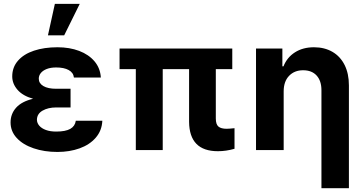

<svg xmlns="http://www.w3.org/2000/svg" viewBox="-20 -784 1898 1003"><path d="M152.8 -268.1Q99.1 -283.2 71.5 -314.9Q43.9 -346.7 43.9 -384.8Q43.9 -432.6 74 -467Q104 -501.5 157.5 -519.3Q210.9 -537.1 280.3 -537.1Q343.3 -537.1 393.6 -518.1Q443.8 -499 473.9 -463.4Q503.9 -427.7 506.8 -378.9H366.2Q363.3 -404.8 338.6 -418.2Q314 -431.6 273.4 -431.6Q244.6 -431.6 224.1 -423.6Q203.6 -415.5 193.1 -402.3Q182.6 -389.2 182.6 -373Q182.6 -348.6 206.5 -334.5Q230.5 -320.3 273.4 -320.3H348.6V-222.7H273.4Q231.4 -222.7 202.4 -206.1Q173.3 -189.5 172.9 -158.2Q173.3 -141.1 185.3 -127.2Q197.3 -113.3 219.7 -105Q242.2 -96.7 273.4 -96.7Q322.3 -96.7 347.2 -110.8Q372.1 -125 376 -153.3H514.6Q512.2 -101.6 480.2 -64.7Q448.2 -27.8 395.8 -9Q343.3 9.8 280.3 9.8Q211.4 9.8 155.5 -9.3Q99.6 -28.3 67.4 -63.2Q35.2 -98.1 35.2 -144.5Q35.2 -189 64.2 -221.4Q93.3 -253.9 152.8 -268.1ZM266.6 -763.7H396.5L315.4 -599.6H230.5Z M1193.4 -422.9H1107.4V-165Q1107.4 -134.3 1121.1 -122.8Q1134.8 -111.3 1164.1 -111.3Q1175.8 -111.3 1205.1 -114.3V-6.8Q1161.6 5.9 1118.2 5.9Q969.2 5.9 967.8 -147.5V-422.9H830.1V0H689.5V-422.9H604.5V-530.3H1193.4Z M1461.9 0H1317.4V-530.3H1455.1V-437.5H1460.9Q1479.5 -484.4 1521 -510.7Q1562.5 -537.1 1620.1 -537.1Q1675.3 -537.1 1716.6 -513.2Q1757.8 -489.3 1780.3 -444.3Q1802.7 -399.4 1802.7 -337.9V199.2H1659.2V-312.5Q1659.2 -361.8 1634 -389.4Q1608.9 -417 1563.5 -417Q1518.1 -417 1490 -387.7Q1461.9 -358.4 1461.9 -306.6Z"/></svg>

Font: Pretendard Std
Style: Bold
Weight: 700
Designer: Base glyphs from Inter by Rasmus Andersson; Hangeul glyphs from Noto Sans CJK(Source Han Sans) by Jang Soo-young and Kan
Foundry: Kil Hyung-jin
Version: Version 1.309